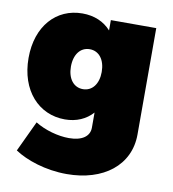

<svg xmlns="http://www.w3.org/2000/svg" viewBox="-86 -630 843 933"><g transform="rotate(10 335.5 -164.0)"><path d="M387 -547V-496C353 -534 305 -555 246 -555C117 -555 25 -454 25 -297C25 -136 121 -33 250 -33C307 -33 354 -54 387 -91V-16C387 26 351 53 285 53C232 53 166 35 118 5L47 156C104 194 200 227 305 227C486 227 611 130 611 -22V-547ZM311 -193C265 -193 235 -232 235 -291C235 -351 265 -390 311 -390C357 -390 387 -351 387 -291C387 -232 357 -193 311 -193Z"/></g></svg>

Font: Montserrat arm Black
Style: Regular
Weight: 900
Designer: Julieta Ulanovsky
Foundry: Julieta Ulanovsky
Version: Version 6.000;PS 006.000;hotconv 1.0.88;makeotf.lib2.5.64775